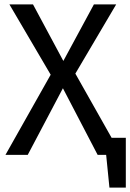

<svg xmlns="http://www.w3.org/2000/svg" viewBox="-20 -709 596 879"><path d="M325 -372 512 -689H410L270 -430L131 -689H23L212 -367L5 0H107L268 -305L427 0H466L481 150H556V-78H491Z"/></svg>

Font: Fira Sans
Style: Regular
Weight: 400
Designer: Carrois Corporate & Edenspiekermann AG
Foundry: Carrois Corporate GbR & Edenspiekermann AG
Version: Version 4.203